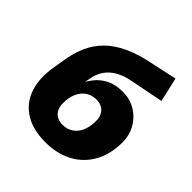

<svg xmlns="http://www.w3.org/2000/svg" viewBox="-195 -876 1035 1035"><g transform="rotate(45 322.5 -358.5)"><path d="M306 11Q209 11 147 -28.5Q85 -68 61 -138.5Q37 -209 52 -302L63 -368Q73 -435 96.5 -488Q120 -541 160.5 -581Q201 -621 261.5 -649.5Q322 -678 407 -695L559 -728L591 -589L403 -552Q354 -543 318 -523Q282 -503 260.5 -472Q239 -441 232 -398L223 -342H213Q227 -375 251 -406Q275 -437 313.5 -457Q352 -477 407 -477Q463 -478 508 -450.5Q553 -423 578.5 -375Q604 -327 600 -264Q596 -177 557 -115Q518 -53 453.5 -21Q389 11 306 11ZM304 -121Q337 -121 362 -136.5Q387 -152 401.5 -181.5Q416 -211 418 -251Q421 -297 399 -322Q377 -347 337 -347Q305 -347 280 -331Q255 -315 240.5 -286.5Q226 -258 224 -219Q221 -171 243 -146Q265 -121 304 -121Z"/></g></svg>

Font: Nunito Sans 10pt Black
Style: Italic
Weight: 900
Italic angle: -9°
Designer: Vernon Adams
Foundry: Vernon Adams
Version: Version 3.101;gftools[0.9.27]